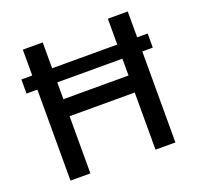

<svg xmlns="http://www.w3.org/2000/svg" viewBox="-124 -841 1003 974"><g transform="rotate(-20 378.0 -353.5)"><path d="M718.8 -491.2H662.1V0H554.7V-308.6H203.1V0H95.7V-491.2H37.1V-567.4H95.7V-707H203.1V-567.4H554.7V-707H662.1V-567.4H718.8ZM554.7 -400.4V-491.2H203.1V-400.4Z"/></g></svg>

Font: Pretendard GOV Medium
Style: Regular
Weight: 500
Designer: Base glyphs from Inter by Rasmus Andersson; Hangeul glyphs from Noto Sans CJK(Source Han Sans) by Jang Soo-young and Kan
Foundry: Kil Hyung-jin
Version: Version 1.309